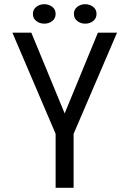

<svg xmlns="http://www.w3.org/2000/svg" viewBox="-20 -893 616 913"><path d="M536.5 -737.5 330 -256.5V0H244.5V-256.5L39 -737.5H129L305.5 -310H269.5L445.5 -737.5ZM190.5 -780.5Q169 -780.5 152.8 -793Q136.5 -805.5 136.5 -827Q136.5 -848 152.8 -860.5Q169 -873 190.5 -873Q212.5 -873 228.5 -860.5Q244.5 -848 244.5 -827Q244.5 -805.5 228.5 -793Q212.5 -780.5 190.5 -780.5ZM385 -780.5Q363.5 -780.5 347.5 -793Q331.5 -805.5 331.5 -827Q331.5 -848 347.5 -860.5Q363.5 -873 385 -873Q407 -873 423 -860.5Q439 -848 439 -827Q439 -805.5 423 -793Q407 -780.5 385 -780.5Z"/></svg>

Font: Epilogue
Style: Regular
Weight: 400
Designer: Tyler Finck
Foundry: Etcetera Type Co
Version: Version 2.112